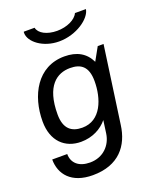

<svg xmlns="http://www.w3.org/2000/svg" viewBox="-166 -835 915 1118"><g transform="rotate(-20 291.5 -275.5)"><path d="M505 -737H437C421 -701 366 -675 305 -675C242 -675 194 -701 187 -737H120C119 -735 119 -732 119 -729C119 -674 195 -613 295 -613C403 -613 497 -681 505 -737ZM292 -521C124 -521 44 -368 44 -208C44 -85 117 -20 215 -20C287 -20 344 -52 379 -95L368 -15C358 54 305 111 223 111C154 111 114 75 114 19H21C21 111 81 186 213 186C375 186 449 89 465 -34L532 -511H496L451 -430C422 -491 369 -521 292 -521ZM300 -446C366 -446 409 -417 409 -326C409 -219 367 -95 250 -95C184 -95 140 -127 140 -217C140 -394 219 -446 300 -446Z"/></g></svg>

Font: Chivo
Style: Italic
Weight: 400
Italic angle: -8°
Designer: Hector Gatti
Foundry: Omnibus-Type
Version: Version 1.003;PS 001.003;hotconv 1.0.70;makeotf.lib2.5.58329